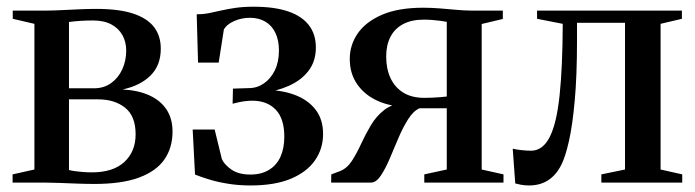

<svg xmlns="http://www.w3.org/2000/svg" viewBox="-20 -544 2070 572"><path d="M261.5 4Q237 4 210.2 3Q183.5 2 158.8 1Q134 0 116 0H17.5V-24.5L82.5 -39V-473L18 -488V-512.5H119.5Q138.5 -512.5 163 -513.8Q187.5 -515 214.5 -516.2Q241.5 -517.5 266.5 -517.5Q334.5 -517.5 376.8 -503.5Q419 -489.5 439 -463.2Q459 -437 459 -399Q459 -349 428.2 -318.8Q397.5 -288.5 345 -277.5Q392 -275 425.2 -259.8Q458.5 -244.5 476.2 -217.5Q494 -190.5 494 -152Q494 -104 469.8 -69Q445.5 -34 394.2 -15Q343 4 261.5 4ZM253.5 -30.5Q317 -30.5 350.5 -61.5Q384 -92.5 384 -144Q384 -198 352.8 -223Q321.5 -248 272.5 -248H185.5V-37.5Q193 -35.5 204 -34Q215 -32.5 227.8 -31.5Q240.5 -30.5 253.5 -30.5ZM185.5 -281H260.5Q290 -281 311.5 -296.8Q333 -312.5 344.5 -338Q356 -363.5 356 -393.5Q356 -419 344.8 -439.2Q333.5 -459.5 311.8 -471.2Q290 -483 257 -483Q237 -483 218.5 -481.8Q200 -480.5 185.5 -478.5Z M726.5 8.5Q690 8.5 658.2 3.2Q626.5 -2 601.8 -9.8Q577 -17.5 561 -24L554 -158H619.5L641 -70Q648 -54 669.2 -39Q690.5 -24 726 -24Q758.5 -24 781.2 -37.8Q804 -51.5 815.5 -76.8Q827 -102 827 -137Q827 -190.5 801.5 -217.2Q776 -244 731.5 -244Q723 -244 712 -242.8Q701 -241.5 690.5 -239.2Q680 -237 673 -235L674 -280L721.5 -281.5Q746 -281.5 766.2 -295.5Q786.5 -309.5 798.8 -334.5Q811 -359.5 811 -393.5Q811 -424 800.5 -446Q790 -468 770.5 -479.5Q751 -491 724.5 -491Q699.5 -491 677.5 -481.2Q655.5 -471.5 647 -456.5L631.5 -357.5H570L566 -501.5Q586 -501.5 603.2 -505Q620.5 -508.5 639.2 -512.8Q658 -517 681.2 -520.5Q704.5 -524 736 -524Q797.5 -524 838.5 -510Q879.5 -496 900.2 -469Q921 -442 921 -402.5Q921 -362 899.5 -333.5Q878 -305 840.2 -288.2Q802.5 -271.5 753.5 -265L769 -276Q819.5 -276 858.5 -261.2Q897.5 -246.5 920 -217.5Q942.5 -188.5 942.5 -145Q942.5 -100.5 918 -65.8Q893.5 -31 845.8 -11.2Q798 8.5 726.5 8.5Z M966.5 0 967 -24.5 992.5 -34Q1014 -42.5 1028.2 -64.5Q1042.5 -86.5 1055.5 -114.8Q1068.5 -143 1084.5 -170.2Q1100.5 -197.5 1124.5 -216.2Q1148.5 -235 1185 -238L1192.5 -226Q1144.5 -226 1105.8 -243.2Q1067 -260.5 1044.5 -292.5Q1022 -324.5 1022 -368.5Q1022 -410 1045.8 -444.5Q1069.5 -479 1118 -500Q1166.5 -521 1241 -521Q1264.5 -521 1289.8 -519Q1315 -517 1339.2 -514.8Q1363.5 -512.5 1383.5 -512.5H1478V-487.5L1415 -472.5V-39L1480 -24.5V0H1244V-24.5L1311 -39V-221.5H1230Q1211.5 -213.5 1196 -189Q1180.5 -164.5 1167 -132.8Q1153.5 -101 1140.8 -71Q1128 -41 1114.5 -20.8Q1101 -0.5 1085.5 0ZM1244 -252.5Q1253.5 -252.5 1266.5 -253Q1279.5 -253.5 1291.8 -254.5Q1304 -255.5 1311 -256.5V-479Q1303.5 -480.5 1292 -482Q1280.5 -483.5 1267.8 -484.5Q1255 -485.5 1242.5 -485.5Q1206 -485.5 1181 -472.2Q1156 -459 1143.2 -434.2Q1130.5 -409.5 1130.5 -376Q1130.5 -339.5 1143.2 -311.8Q1156 -284 1181.2 -268.2Q1206.5 -252.5 1244 -252.5Z M1556.5 8.5Q1543 8.5 1532.5 6.5Q1522 4.5 1515 2.5L1507.5 -101Q1518 -98.5 1533.2 -96.8Q1548.5 -95 1562 -95Q1597 -95 1617.8 -136Q1638.5 -177 1647.2 -260.8Q1656 -344.5 1656.5 -473L1580 -488V-512.5H2011.5V-488L1948 -473V-39L2012.5 -24.5V0H1771.5V-24.5L1842 -39V-476H1699V-423Q1699 -318 1692.2 -244Q1685.5 -170 1675 -123.8Q1664.5 -77.5 1653 -54.5Q1638 -23.5 1613.8 -7.5Q1589.5 8.5 1556.5 8.5Z"/></svg>

Font: Merriweather 120pt Medium
Style: Regular
Weight: 500
Version: Version 2.100